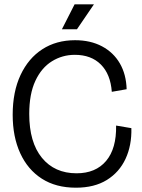

<svg xmlns="http://www.w3.org/2000/svg" viewBox="-20 -860 661 893"><path d="M333 13Q240 13 174.5 -29Q109 -71 74 -147.5Q39 -224 39 -326Q39 -433 75.5 -511Q112 -589 177 -631Q242 -673 329 -673Q401 -673 454.5 -644.5Q508 -616 537.5 -565Q567 -514 569 -445L500 -433Q494 -515 449 -560Q404 -605 328 -605Q270 -605 221.5 -575Q173 -545 144.5 -484Q116 -423 116 -330Q116 -198 175 -126Q234 -54 336 -54Q425 -54 473.5 -111.5Q522 -169 520 -276L591 -264Q593 -184 564 -121.5Q535 -59 477 -23Q419 13 333 13ZM338 -724H268L327 -840H417Z"/></svg>

Font: Bricolage Grotesque 96pt Light
Style: Regular
Weight: 300
Designer: Mathieu Triay
Foundry: Atelier Triay
Version: Version 1.001; ttfautohint (v1.8.4.7-5d5b);gftools[0.9.33.de